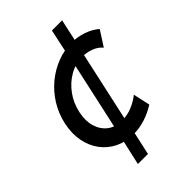

<svg xmlns="http://www.w3.org/2000/svg" viewBox="-226 -729 943 943"><g transform="rotate(-45 246.0 -257.0)"><path d="M242.7 5.9Q189.9 5.9 147.5 -15.1Q105 -36.1 77.1 -73.7Q49.3 -111.3 39.8 -161.4Q30.3 -211.4 42.5 -269.5Q55.2 -327.1 84.7 -374.5Q114.3 -421.9 155.8 -456.1Q197.3 -490.2 246.1 -509Q294.9 -527.8 345.2 -527.8Q388.2 -527.8 426.5 -514.4Q464.8 -501 491.7 -477.5L440.9 -398.4Q422.9 -420.4 393.6 -431.2Q364.3 -441.9 335 -441.9Q288.1 -441.9 245.6 -417.7Q203.1 -393.6 172.9 -351.8Q142.6 -310.1 131.8 -256.8Q121.6 -207 133.5 -167.5Q145.5 -127.9 175.8 -104.7Q206.1 -81.5 251 -81.5Q289.1 -81.5 324 -96.4Q358.9 -111.3 381.8 -130.9L401.4 -43Q366.7 -20.5 325.7 -7.3Q284.7 5.9 242.7 5.9ZM155.3 124 183.6 -2 193.4 -44.9 284.7 -460 290.5 -498.5 320.3 -638.2H391.1L360.4 -498L350.6 -460L259.3 -44.9L252.9 -1.5L225.1 124Z"/></g></svg>

Font: Reddit Sans Medium
Style: Italic
Weight: 500
Italic angle: -11.25°
Designer: Stephen Hutchings
Version: Version 1.013